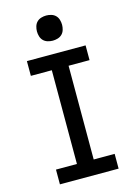

<svg xmlns="http://www.w3.org/2000/svg" viewBox="-140 -1033 780 1106"><g transform="rotate(-15 250.0 -480.0)"><path d="M75 0V-88H200V-647H75V-735H425V-647H300V-88H425V0ZM250 -810Q235 -810 220 -814.5Q205 -819 194.5 -829.5Q184 -840 179.5 -855Q175 -870 175 -885Q175 -900 179.5 -915Q184 -930 194.5 -940.5Q205 -951 220 -955.5Q235 -960 250 -960Q265 -960 280 -955.5Q295 -951 305.5 -940.5Q316 -930 320.5 -915Q325 -900 325 -885Q325 -870 320.5 -855Q316 -840 305.5 -829.5Q295 -819 280 -814.5Q265 -810 250 -810Z"/></g></svg>

Font: Iosevka Curly Slab Semibold
Style: Regular
Weight: 600
Monospace: yes
Designer: Belleve Invis
Foundry: Belleve Invis
Version: Version 22.1.2; ttfautohint (v1.8.4)